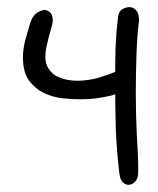

<svg xmlns="http://www.w3.org/2000/svg" viewBox="-20 -515 440 535"><path d="M367.2 -461.9Q367.2 -476.6 359.4 -486.3Q351.6 -495.1 340.8 -495.1Q330.1 -495.1 319.3 -488.3Q309.6 -481.4 308.6 -463.9Q303.7 -423.8 301.8 -378.9Q300.8 -334 300.8 -285.2Q300.8 -220.7 302.7 -154.3Q305.7 -87.9 312.5 -32.2Q314.5 -15.6 321.3 -7.8Q329.1 0 337.9 0Q348.6 0 356.4 -8.8Q365.2 -17.6 365.2 -37.1Q365.2 -81.1 361.3 -137.7Q358.4 -195.3 358.4 -253.9Q358.4 -312.5 360.4 -365.2Q362.3 -418 367.2 -456.1ZM49.8 -400.4Q43.9 -377.9 43.9 -355.5Q43.9 -314.5 60.5 -291Q78.1 -267.6 102.5 -255.9Q127 -244.1 154.3 -241.2Q182.6 -238.3 203.1 -238.3Q217.8 -238.3 242.2 -240.2Q267.6 -243.2 291 -249Q314.5 -255.9 331.1 -267.6Q348.6 -279.3 348.6 -297.9Q348.6 -308.6 342.8 -315.4Q336.9 -322.3 326.2 -322.3Q319.3 -322.3 307.6 -317.4Q282.2 -306.6 252.9 -297.9Q223.6 -290 195.3 -290Q180.7 -290 165 -293Q149.4 -296.9 135.7 -303.7Q123 -311.5 115.2 -324.2Q106.4 -336.9 106.4 -356.4Q106.4 -371.1 109.4 -384.8L116.2 -413.1Q120.1 -426.8 123 -437.5Q127 -449.2 127 -458Q127 -471.7 121.1 -478.5Q115.2 -485.4 106.4 -487.3Q94.7 -487.3 82 -478.5Q69.3 -469.7 63.5 -448.2Q55.7 -422.9 49.8 -400.4Z"/></svg>

Font: Hi Melody Cyrillic
Style: Regular
Weight: 400
Version: Version 0.90 April 10, 2018